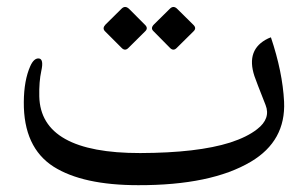

<svg xmlns="http://www.w3.org/2000/svg" viewBox="-20 -522 901 563"><path d="M385.3 21Q223.1 21 137.2 -33.2Q48.8 -89.8 49.8 -222.7Q50.3 -286.6 68.8 -328.1Q79.6 -352.1 94.2 -350.6Q108.9 -348.6 101.1 -314Q94.2 -282.2 95.2 -239.3Q99.1 -72.8 391.1 -73.2Q559.1 -73.7 654.8 -104Q704.6 -120.1 733.9 -143.1Q774.4 -174.3 758.8 -213.9Q731 -284.2 726.1 -298.8Q700.2 -377.4 766.1 -409.2L774.4 -412.6Q808.6 -311 813 -224.1Q818.4 -108.9 715.8 -47.9Q599.1 21.5 385.3 21ZM359.1 -495.4 405.6 -448.8Q415 -439.4 406.1 -430.6L356.9 -381.8Q346.9 -371.3 336.9 -381.3L287.6 -430.6Q279.3 -439.4 289.3 -449.9L335.8 -495.9Q346.9 -507.5 359.1 -495.4ZM500.3 -495.4 547.4 -448.8Q556.8 -439.4 547.9 -430.6L498.6 -381.8Q488.7 -371.3 478.7 -381.3L430 -430.6Q420.5 -439.4 431.6 -450.5L477.6 -495.9Q488.7 -507.5 500.3 -495.4Z"/></svg>

Font: Gandom FD-WOL
Style: FD-WOL
Weight: 400
Foundry: DejaVu fonts team - Redesigned by Saber Rastikerdar - Based on Samim Font
Version: Version 0.6